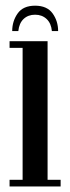

<svg xmlns="http://www.w3.org/2000/svg" viewBox="-20 -672 251 692"><path d="M14.5 0V-24H61.5V-499.5H14.5V-523.5H151.5V-24H198.5V0ZM106.5 -651.5Q149.5 -651.5 169.5 -623.8Q189.5 -596 189.5 -560H167Q164.5 -588 148 -603.5Q131.5 -619 106.5 -619Q81.5 -619 65.2 -603.8Q49 -588.5 46 -560H24Q24 -596 43.8 -623.8Q63.5 -651.5 106.5 -651.5Z"/></svg>

Font: Imbue 50pt Medium
Style: Regular
Weight: 500
Designer: Tyler Finck
Foundry: Etcetera Type Company
Version: Version 1.102; ttfautohint (v1.8.3)